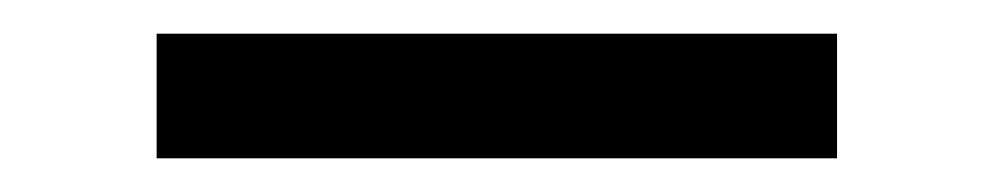

<svg xmlns="http://www.w3.org/2000/svg" viewBox="-20 -737 590 114"><path d="M73 -643V-717H477V-643Z"/></svg>

Font: Lode Dark Term
Style: Bold
Weight: 700
Monospace: yes
Designer: Belleve Invis
Foundry: Belleve Invis
Version: Version 29.2.0